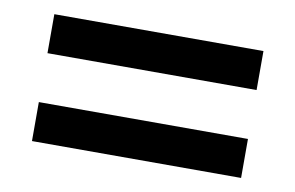

<svg xmlns="http://www.w3.org/2000/svg" viewBox="-44 -579 674 438"><g transform="rotate(10 293.0 -360.0)"><path d="M535.2 -416.5V-506.8H50.8V-416.5ZM535.2 -212.9V-303.2H50.8V-212.9Z"/></g></svg>

Font: Winston SemiBold
Style: Regular
Weight: 600
Designer: Vernon Adams, Kim Jin-seong, David Berlow, Cristiano Sobral
Foundry: The Winston Project Authors
Version: Version 3.004